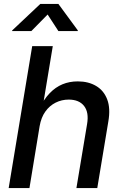

<svg xmlns="http://www.w3.org/2000/svg" viewBox="-20 -964 632 984"><path d="M183.1 -317.4 130.9 0H24.4L145 -727.5H250.5L197.3 -406.7H180.7Q205.1 -455.6 234.6 -486.3Q264.2 -517.1 300 -532Q335.9 -546.9 378.4 -546.9Q433.1 -546.9 472.7 -523.4Q512.2 -500 529.5 -454.3Q546.9 -408.7 535.2 -341.3L478.5 0H371.6L426.3 -328.1Q436.5 -388.2 410.9 -420.9Q385.3 -453.6 332 -453.6Q296.4 -453.6 265.1 -438Q233.9 -422.4 212.4 -392.3Q190.9 -362.3 183.1 -317.4ZM140.6 -804.7H42L42.5 -808.1L186.5 -943.8H279.3L378.9 -808.1L378.4 -804.7H279.3L224.1 -889.6Z"/></svg>

Font: Inter 18pt Medium
Style: Italic
Weight: 500
Italic angle: -9.3988°
Designer: Rasmus Andersson
Foundry: rsms
Version: Version 4.001;git-66647c0bb